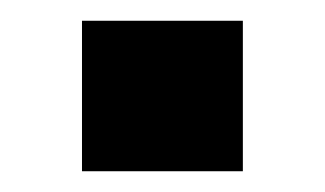

<svg xmlns="http://www.w3.org/2000/svg" viewBox="-20 -165 313 185"><path d="M59 0V-145H214V0Z"/></svg>

Font: Nunito Sans 7pt SemiCondensed
Style: Bold
Weight: 700
Width: 4
Designer: Vernon Adams
Foundry: Vernon Adams
Version: Version 3.101;gftools[0.9.27]